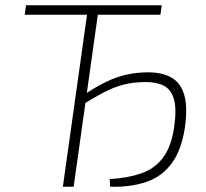

<svg xmlns="http://www.w3.org/2000/svg" viewBox="-20 -710 784 730"><path d="M595 -690 590 -654H74L79 -690ZM357 -690 260 0H219L316 -690ZM543 -435Q597 -435 632 -415Q667 -395 680.5 -349Q694 -303 683 -225Q670 -139 632.5 -88.5Q595 -38 535.5 -18Q476 2 399 0L397 -29Q465 -33 516 -50.5Q567 -68 599 -109.5Q631 -151 642 -226Q652 -295 641.5 -332Q631 -369 604 -383.5Q577 -398 535 -398Q488 -398 451 -388.5Q414 -379 377 -360Q340 -341 294 -312V-346Q344 -380 385 -399.5Q426 -419 464.5 -427Q503 -435 543 -435Z"/></svg>

Font: Exo 2 ExtraLight
Style: Italic
Weight: 250
Italic angle: -8°
Designer: Natanael Gama
Foundry: Natanael Gama
Version: Version 2.010